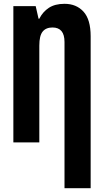

<svg xmlns="http://www.w3.org/2000/svg" viewBox="-20 -746 540 1006"><path d="M318 240H455V-556Q455 -644 417.5 -685Q380 -726 318 -726Q268 -726 236 -705Q204 -684 186 -648H182L167 -714H50V0H186V-507Q186 -559 203.5 -580.5Q221 -602 255 -602Q318 -602 318 -526Z"/></svg>

Font: Noto Sans Mono Condensed Extra
Style: Regular
Weight: 800
Width: 3
Designer: Monotype Design Team
Foundry: Monotype Imaging Inc.
Version: Version 1.900